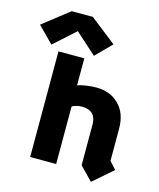

<svg xmlns="http://www.w3.org/2000/svg" viewBox="-233 -997 947 1141"><g transform="rotate(15 240.5 -426.0)"><path d="M437 49 358 -32V-284Q358 -325 336 -347Q314 -369 272 -369Q254 -369 238 -365Q222 -361 210 -354V0H50V-650H209V-483Q227 -491 261 -496Q295 -501 323 -501Q409 -501 463 -447.5Q517 -394 517 -299V-102L558 -56ZM-1 -678 -97 -775 64 -901H194L355 -775L260 -679L130 -796Z"/></g></svg>

Font: Braah One
Style: Regular
Weight: 400
Designer: Ashish Kumar
Foundry: Ashish Kumar
Version: Version 1.001; ttfautohint (v1.8.4.7-5d5b);gftools[0.9.29]